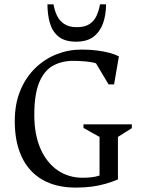

<svg xmlns="http://www.w3.org/2000/svg" viewBox="-20 -852 651 884"><path d="M328.7 11.7Q238.7 11.7 175.8 -24.3Q112.9 -60.3 80.5 -128.8Q48 -197.3 48 -294Q48 -372.9 73 -433.9Q98 -494.9 141.3 -537.4Q184.7 -579.9 239.7 -601.8Q294.8 -623.7 354.9 -623.7Q392.9 -623.7 424.6 -619.8Q456.4 -615.9 482.2 -609.1Q508.1 -602.2 527.4 -592.6L505.3 -463.5H479.8L422 -560.4Q406.7 -566 375.5 -569Q344.2 -571.9 318.7 -571.9Q263 -571.9 222.6 -548.7Q182.2 -525.5 160 -471.2Q137.9 -416.9 137.9 -322.3Q137.9 -233.3 166.1 -168.3Q194.3 -103.4 244.6 -68.5Q295 -33.6 361.1 -33.6Q382.5 -33.6 402 -35.9Q421.4 -38.2 438.3 -43.7V-221.6L364.3 -263V-279.6H587V-262L523 -221.6V-25.9Q496 -14.5 466 -5.8Q436 2.9 402.2 7.3Q368.4 11.7 328.7 11.7ZM330.5 -660.1Q278.2 -660.1 249.3 -683.8Q220.4 -707.6 209.5 -746.6Q198.5 -785.6 198.5 -832H226.4Q231.1 -804.6 242.1 -780.6Q253.2 -756.7 275.5 -741.8Q297.9 -726.9 333.9 -726.9Q371 -726.9 392.7 -741.6Q414.3 -756.3 425 -780.6Q435.7 -804.9 440.5 -832H468.3Q468.3 -784.8 454.8 -745.9Q441.2 -706.9 411.4 -683.5Q381.5 -660.1 330.5 -660.1Z"/></svg>

Font: Ancizar Serif Light
Style: Regular
Weight: 300
Designer: Cesar Puertas, Viviana Monsalve, Julian Moncada, Julian Prieto, Jose Castro, Felipe Aragon, Mariel Hernandez, Sara Alarc
Version: Version 8.100